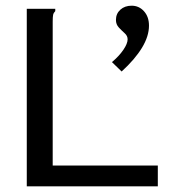

<svg xmlns="http://www.w3.org/2000/svg" viewBox="-20 -654 640 674"><path d="M407 -403 373 -436Q398 -457 413 -479Q428 -501 428 -516Q428 -528 418 -537Q408 -546 397.5 -557Q387 -568 387 -584Q387 -606 402.5 -620Q418 -634 442 -634Q468 -634 485.5 -614.5Q503 -595 503 -564Q503 -527 478.5 -486.5Q454 -446 407 -403ZM74 -623H174V-615Q168 -609 166.5 -602Q165 -595 165 -578V-73H534V0H74Z"/></svg>

Font: Inconsolata Expanded Medium
Style: Regular
Weight: 500
Width: 7
Monospace: yes
Designer: Raph Levien, Cyreal, Brenton Simpson
Foundry: Raph Levien, Cyreal, Google
Version: Version 3.001; ttfautohint (v1.8.2.53-6de2)